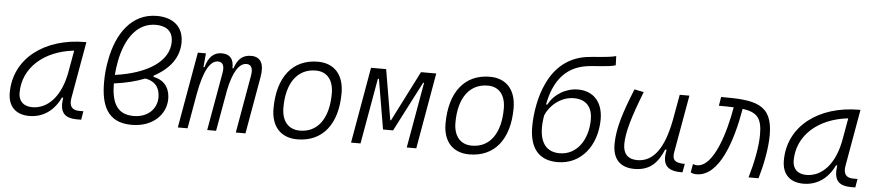

<svg xmlns="http://www.w3.org/2000/svg" viewBox="-43 -1018 5946 1303"><g transform="rotate(5 2929.5 -366.0)"><path d="M177.7 10.3C269.5 10.3 344.7 -41 387.7 -133.3H396.5C381.8 -36.1 412.1 4.9 504.4 4.9H531.2L541 -53.7H511.7C461.9 -53.7 442.9 -82 452.1 -135.7L520.5 -522.5H511.2C237.3 -522.5 32.2 -370.1 32.2 -135.3C32.2 -43 85 10.3 177.7 10.3ZM192.9 -50.8C133.8 -50.8 98.6 -83.5 98.6 -141.1C98.6 -309.6 236.3 -435.5 442.9 -458L417 -312.5C387.7 -145.5 300.8 -50.8 192.9 -50.8Z M994.6 -335.9C1102.1 -392.6 1164.1 -474.6 1164.1 -577.1C1164.1 -689.5 1085.9 -741.7 982.4 -741.7C809.1 -741.7 711.9 -594.7 678.7 -417C668.9 -368.2 663.6 -319.8 663.6 -263.2C663.6 -111.8 705.1 9.8 875 9.8C1018.6 9.8 1107.4 -81.1 1107.4 -186.5C1107.4 -240.7 1086.4 -309.6 994.6 -327.6ZM732.4 -317.9C734.4 -349.6 738.8 -381.8 744.6 -411.6C774.4 -567.4 852.1 -680.7 980 -680.7C1036.6 -680.7 1097.2 -658.7 1097.2 -575.2C1097.2 -441.4 951.2 -348.1 732.4 -317.9ZM940.4 -311.5C1022 -297.4 1040.5 -241.7 1040.5 -191.9C1040.5 -115.2 981.9 -51.3 882.3 -51.3C766.1 -51.3 731.4 -134.8 730.5 -259.8C809.6 -270 880.4 -287.6 940.4 -311.5Z M1335.4 -517.6H1280.3L1189 0H1255.4L1298.3 -244.1V-242.7C1325.2 -390.6 1366.7 -469.7 1421.4 -469.7C1454.6 -469.7 1467.8 -444.3 1459 -394.5L1389.2 0H1449.7L1500 -282.7C1525.4 -404.3 1564.9 -469.7 1616.2 -469.7C1648.4 -469.7 1662.1 -443.8 1653.3 -394.5L1584 0H1649.9L1718.8 -390.6C1734.4 -480.5 1708 -527.3 1642.6 -527.3C1585.9 -527.3 1551.3 -497.1 1530.3 -432.6H1523.4C1525.4 -496.1 1498 -527.3 1442.9 -527.3C1387.7 -527.3 1353 -493.2 1333.5 -422.9H1326.7Z M2002.9 9.8C2174.3 9.8 2275.9 -115.7 2275.9 -328.6C2275.9 -453.6 2209.5 -527.3 2097.7 -527.3C1926.3 -527.3 1824.7 -399.9 1824.7 -184.1C1824.7 -62.5 1891.1 9.8 2002.9 9.8ZM2015.6 -50.8C1937 -50.8 1891.1 -105.5 1891.1 -197.3C1891.1 -366.2 1964.8 -466.3 2088.9 -466.3C2165.5 -466.3 2210 -412.1 2210 -320.3C2210 -150.9 2137.7 -50.8 2015.6 -50.8Z M2369.1 0H2433.6L2512.7 -447.3H2520L2577.6 -107.4H2646L2821.3 -447.3H2827.6L2748.5 0H2813.5L2904.3 -517.6H2800.3L2626 -174.3H2621.1L2563 -517.6H2460Z M3174.8 9.8C3346.2 9.8 3447.8 -115.7 3447.8 -328.6C3447.8 -453.6 3381.3 -527.3 3269.5 -527.3C3098.1 -527.3 2996.6 -399.9 2996.6 -184.1C2996.6 -62.5 3063 9.8 3174.8 9.8ZM3187.5 -50.8C3108.9 -50.8 3063 -105.5 3063 -197.3C3063 -366.2 3136.7 -466.3 3260.7 -466.3C3337.4 -466.3 3381.8 -412.1 3381.8 -320.3C3381.8 -150.9 3309.6 -50.8 3187.5 -50.8Z M3775.9 9.8C3938.5 9.8 4041 -127 4043 -301.8C4043.9 -427.2 3973.1 -493.2 3872.6 -493.2C3792 -493.2 3710.9 -446.3 3673.3 -372.6L3665 -373.5C3693.4 -526.4 3768.1 -632.3 3913.1 -655.3C3972.7 -664.6 4064.9 -663.6 4112.8 -679.2L4110.8 -741.7C4051.3 -726.1 3967.8 -726.1 3909.7 -717.8C3784.2 -699.2 3696.8 -623 3645.5 -509.8C3604.5 -424.8 3584.5 -308.1 3584.5 -214.8C3584.5 -74.2 3644.5 9.8 3775.9 9.8ZM3784.2 -51.3C3670.4 -51.3 3632.3 -150.4 3658.7 -298.8C3684.6 -362.8 3757.8 -432.1 3850.1 -432.1C3938 -432.1 3977.5 -377 3976.6 -294.4C3975.1 -160.6 3903.8 -51.3 3784.2 -51.3Z M4299.8 10.3C4411.1 10.3 4460.4 -53.2 4497.1 -138.7H4506.8C4487.3 -47.4 4511.7 4.9 4616.2 4.9H4627.4L4638.2 -53.7H4625C4567.9 -56.2 4550.8 -75.7 4559.6 -126.5L4628.9 -517.6H4563L4531.2 -341.3C4493.2 -144 4421.9 -50.8 4313.5 -50.8C4251 -50.8 4217.3 -85.4 4217.3 -150.9C4217.3 -232.9 4250.5 -341.8 4317.9 -514.6L4253.9 -527.3C4188 -365.2 4151.4 -251 4151.4 -145C4151.4 -43.9 4203.1 10.3 4299.8 10.3Z M5077.1 0H5145C5170.4 -85.9 5195.3 -203.6 5195.3 -298.8C5195.3 -509.3 5077.1 -528.8 4844.2 -527.3L4834 -466.8C4872.1 -466.8 4905.8 -466.3 4935.1 -464.8V-463.9C4906.2 -295.9 4836.4 -51.3 4720.7 -51.3C4713.9 -51.3 4708 -52.2 4693.4 -57.1L4683.1 0.5C4695.8 7.8 4710.9 9.8 4722.7 9.8C4879.9 9.8 4958.5 -240.7 4996.1 -456.5L4996.6 -460C5098.1 -445.8 5129.4 -405.8 5129.4 -295.4C5129.4 -211.4 5106.4 -99.6 5077.1 0Z M5451.2 10.3C5543 10.3 5618.2 -41 5661.1 -133.3H5669.9C5655.3 -36.1 5685.5 4.9 5777.8 4.9H5804.7L5814.5 -53.7H5785.2C5735.4 -53.7 5716.3 -82 5725.6 -135.7L5793.9 -522.5H5784.7C5510.7 -522.5 5305.7 -370.1 5305.7 -135.3C5305.7 -43 5358.4 10.3 5451.2 10.3ZM5466.3 -50.8C5407.2 -50.8 5372.1 -83.5 5372.1 -141.1C5372.1 -309.6 5509.8 -435.5 5716.3 -458L5690.4 -312.5C5661.1 -145.5 5574.2 -50.8 5466.3 -50.8Z"/></g></svg>

Font: Cascadia Mono NF Light
Style: Italic
Weight: 300
Italic angle: -10°
Monospace: yes
Designer: Aaron Bell
Foundry: Saja Typeworks
Version: Version 2404.023